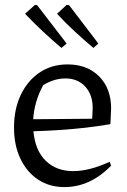

<svg xmlns="http://www.w3.org/2000/svg" viewBox="-20 -753 516 781"><path d="M242 8Q181 8 135 -22.5Q89 -53 63 -107.5Q37 -162 37 -234Q37 -309 64.5 -367Q92 -425 141 -458Q190 -491 255 -491Q335 -491 383.5 -442Q432 -393 432 -312L429 -248Q376 -239 327.5 -233.5Q279 -228 228 -224.5Q177 -221 116 -219Q123 -141 166 -99Q209 -57 278 -57Q344 -57 426 -95L432 -79Q347 8 242 8ZM156 -407Q120 -342 115 -268L355 -270L357 -314Q357 -368 326.5 -401Q296 -434 246 -434Q201 -434 156 -407ZM230 -558Q191 -591 154 -625.5Q117 -660 82 -697L122 -733L131 -732L251 -576ZM360 -558Q321 -591 283.5 -625.5Q246 -660 212 -697L251 -733L261 -732L380 -576Z"/></svg>

Font: Piazzolla
Style: Regular
Weight: 400
Designer: Juan Pablo del Peral
Foundry: Huerta Tipografica
Version: Version 1.330